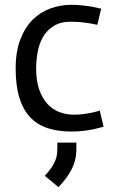

<svg xmlns="http://www.w3.org/2000/svg" viewBox="-20 -533 477 797"><path d="M384 -430Q367 -434 337 -438.5Q307 -443 276 -443Q231 -443 202.5 -425Q174 -407 158 -378.5Q142 -350 136 -315.5Q130 -281 130 -248Q130 -197 143 -160.5Q156 -124 177.5 -101Q199 -78 227 -67.5Q255 -57 286 -57Q307 -57 326.5 -59.5Q346 -62 362.5 -65.5Q379 -69 394 -74L410 -7Q389 -1 371 3Q353 7 328.5 10Q304 13 276 13Q221 13 178 -1Q135 -15 105.5 -46Q76 -77 60.5 -127Q45 -177 45 -249Q45 -319 64.5 -369.5Q84 -420 116 -451.5Q148 -483 189.5 -498Q231 -513 276 -513Q300 -513 322.5 -510.5Q345 -508 362 -505Q382 -501 400 -497ZM218 59H297V83Q297 101 294.5 118Q292 135 284.5 154Q277 173 262.5 195Q248 217 223 244L166 197Q185 176 196 159Q207 142 211.5 128.5Q216 115 217 103.5Q218 92 218 83Z"/></svg>

Font: Actor
Style: Regular
Weight: 400
Designer: Thomas Junold
Foundry: Thomas Junold
Version: Version 1.001